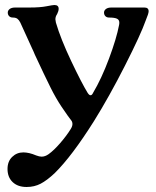

<svg xmlns="http://www.w3.org/2000/svg" viewBox="-20 -502 623 766"><path d="M10 172Q10 142 28.5 124Q47 106 73 106Q96 106 124 118Q137 123 146 123Q160 123 174 113Q195 98 220.5 68.5Q246 39 262 13Q269 2 269 -7Q269 -16 264 -22Q260 -27 250.5 -40Q241 -53 225 -77Q203 -110 181.5 -153Q160 -196 119 -284Q113 -299 107 -311Q101 -323 97 -333L61 -412Q56 -422 49.5 -427Q43 -432 31 -432Q22 -432 16.5 -437.5Q11 -443 11 -452Q11 -460 18.5 -466Q26 -472 41 -472H99Q140 -472 165.5 -477Q191 -482 197 -482Q214 -482 214 -467Q214 -458 208 -446Q201 -436 201 -425Q201 -422 203 -412Q222 -347 264 -258.5Q306 -170 330 -131Q336 -122 341 -122Q347 -122 351 -131Q385 -188 415 -268.5Q445 -349 455 -402Q456 -406 456 -412Q456 -423 446.5 -427.5Q437 -432 415 -432Q406 -432 400.5 -437.5Q395 -443 395 -452Q395 -460 402.5 -466Q410 -472 425 -472H556Q573 -472 573 -457Q573 -448 562 -422Q542 -365 478.5 -240Q415 -115 355 -19Q267 121 198 189Q167 218 142 231Q117 244 86 244Q51 244 30.5 224.5Q10 205 10 172Z"/></svg>

Font: Raigarh Medium
Style: Regular
Weight: 500
Designer: jaikishan Patel
Foundry: MagicType
Version: Version 1.000